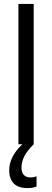

<svg xmlns="http://www.w3.org/2000/svg" viewBox="-20 -734 264 977"><path d="M73.7 0V-713.9H151.4V0ZM89.4 119.1Q89.4 143.6 101.1 156.2Q112.8 168.9 134.3 168.9Q145.5 168.9 153.1 167Q160.6 165 166 163.1V215.3Q157.7 218.8 146 220.9Q134.3 223.1 120.1 223.1Q73.7 223.1 50.3 199.7Q26.9 176.3 26.9 131.8Q26.9 106.4 36.4 81.3Q45.9 56.2 64.2 32.5Q82.5 8.8 107.9 -11.7L151.4 0Q117.2 34.2 103.3 62Q89.4 89.8 89.4 119.1Z"/></svg>

Font: Open Sans Condensed
Style: Regular
Weight: 400
Width: 3
Designer: Monotype Design Team
Foundry: Monotype Imaging Inc.
Version: Version 3.000